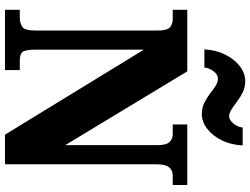

<svg xmlns="http://www.w3.org/2000/svg" viewBox="-134 -846 981 752"><g transform="rotate(90 356.0 -470.5)"><path d="M19 0V-58H48Q72 -58 86 -68Q100 -78 100 -120V-598Q100 -637 86.5 -647Q73 -657 56 -657H19V-714H260L549 -236V-598Q549 -632 536.5 -644.5Q524 -657 507 -657H468V-714H705V-657H668Q648 -657 636 -643Q624 -629 624 -594V0H508L175 -544V-120Q175 -78 184.5 -68Q194 -58 217 -58H255V0ZM427 -771Q403 -771 383.5 -780.5Q364 -790 348 -802.5Q332 -815 317.5 -824.5Q303 -834 288 -834Q273 -834 260 -817.5Q247 -801 245 -781H174Q176 -826 194 -862Q212 -898 239.5 -919.5Q267 -941 299 -941Q322 -941 341.5 -931.5Q361 -922 377.5 -909.5Q394 -897 408.5 -887.5Q423 -878 437 -878Q450 -878 464 -894.5Q478 -911 480 -931H550Q548 -886 530.5 -850Q513 -814 485.5 -792.5Q458 -771 427 -771Z"/></g></svg>

Font: Noto Serif Hebrew Condensed Black
Style: Regular
Weight: 900
Width: 3
Designer: Monotype Design Team
Foundry: Monotype Imaging Inc.
Version: Version 2.004; ttfautohint (v1.8.4.7-5d5b)